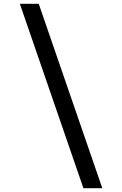

<svg xmlns="http://www.w3.org/2000/svg" viewBox="-20 -843 640 1006"><path d="M417 143 84 -823H183L516 143Z"/></svg>

Font: Iosevka Etoile Medium
Style: Regular
Weight: 500
Designer: Belleve Invis
Foundry: Belleve Invis
Version: Version 22.1.2; ttfautohint (v1.8.4)